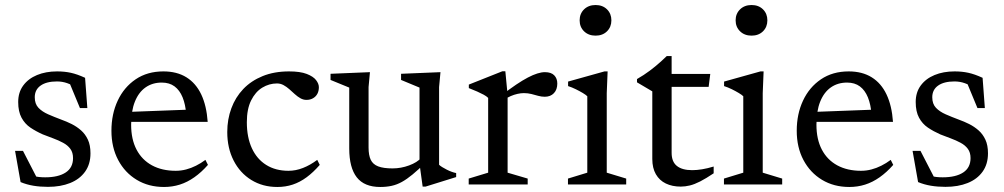

<svg xmlns="http://www.w3.org/2000/svg" viewBox="-20 -735 4000 765"><path d="M207.5 -450.5Q237 -450.5 262.2 -445Q287.5 -439.5 319 -425L328 -304.5H298.5L248 -426.5L289.5 -382.5Q268 -396.5 248.2 -403.5Q228.5 -410.5 207 -410.5Q165 -410.5 141.8 -394Q118.5 -377.5 118.5 -347.5Q118.5 -321 133.2 -305.5Q148 -290 172 -279.5Q196 -269 224 -258.5Q245 -251 265.5 -240.8Q286 -230.5 303 -215.5Q320 -200.5 330.2 -178.5Q340.5 -156.5 340.5 -124Q340.5 -81 319 -51Q297.5 -21 259.5 -5.8Q221.5 9.5 171 9.5Q140 9.5 113 5Q86 0.5 62 -9.5L40 -134H71.5L137 -7L76 -48Q95 -39.5 109 -35.2Q123 -31 135.2 -29.8Q147.5 -28.5 160 -28.5Q212.5 -28.5 241.8 -47.8Q271 -67 271 -105Q271 -127.5 260.2 -142Q249.5 -156.5 231.2 -166.2Q213 -176 191.8 -183.8Q170.5 -191.5 150.5 -199.5Q123.5 -211.5 101.2 -226.5Q79 -241.5 65.8 -266Q52.5 -290.5 52.5 -328.5Q52.5 -367 72.5 -394.2Q92.5 -421.5 127.5 -436Q162.5 -450.5 207.5 -450.5Z M631 -450.5Q685 -450.5 722.8 -427Q760.5 -403.5 781.8 -358.8Q803 -314 807.5 -249.5H488L488.5 -289L755 -299L722 -279.5Q719 -319 707.5 -347.2Q696 -375.5 675.5 -390.8Q655 -406 624.5 -406Q587.5 -406 560 -386.8Q532.5 -367.5 517.5 -330.2Q502.5 -293 502.5 -238Q502.5 -180 524 -139Q545.5 -98 585.5 -76.2Q625.5 -54.5 680 -54.5Q701.5 -54.5 721.5 -59.8Q741.5 -65 761 -74.8Q780.5 -84.5 798.5 -98L808.5 -78Q782.5 -48.5 754.5 -28.8Q726.5 -9 696.5 0.5Q666.5 10 633.5 10Q572 10 524.8 -18.5Q477.5 -47 450.8 -97.5Q424 -148 424 -214Q424 -280.5 449 -334Q474 -387.5 520.5 -419Q567 -450.5 631 -450.5Z M1131.5 -450.5Q1176 -450.5 1202 -440.5Q1228 -430.5 1239.2 -416Q1250.5 -401.5 1250.5 -387.5Q1250.5 -372.5 1244.5 -361.2Q1238.5 -350 1227.2 -343.5Q1216 -337 1201 -337Q1188.5 -337 1177 -343.5Q1165.5 -350 1154.5 -360Q1143.5 -370 1132.5 -379.8Q1121.5 -389.5 1109.5 -396Q1097.5 -402.5 1083.5 -402.5Q1052.5 -402.5 1025 -385.8Q997.5 -369 980.5 -334.8Q963.5 -300.5 963.5 -248Q963.5 -188 983.5 -144.5Q1003.5 -101 1040.8 -77.8Q1078 -54.5 1129.5 -54.5Q1158.5 -54.5 1187.2 -65.8Q1216 -77 1244 -98L1254 -78Q1228.5 -48.5 1201.8 -28.8Q1175 -9 1146.2 0.5Q1117.5 10 1085 10Q1026.5 10 981.2 -18Q936 -46 910.8 -95.5Q885.5 -145 885.5 -209Q885.5 -259.5 901.8 -303.5Q918 -347.5 949.2 -380.2Q980.5 -413 1026.5 -431.8Q1072.5 -450.5 1131.5 -450.5Z M1448.5 -147Q1448.5 -116.5 1457.2 -98.2Q1466 -80 1487 -72Q1508 -64 1544 -64Q1578 -64 1610.2 -76Q1642.5 -88 1658 -106L1675 -86.5Q1646.5 -58.5 1623.8 -39.8Q1601 -21 1581 -10Q1561 1 1540.2 5.5Q1519.5 10 1495 10Q1431.5 10 1401.5 -28.5Q1371.5 -67 1371.5 -143.5V-386L1297 -416.5V-441L1454 -447.5L1448.5 -388ZM1664 8.5 1651.5 -82.5V-386L1578 -416.5V-441L1735 -447.5L1729.5 -388V-78.5Q1734 -74 1742.2 -69Q1750.5 -64 1760.2 -59Q1770 -54 1779.8 -50.5Q1789.5 -47 1797.5 -45.5V-29.5L1675.5 8.5Z M2151 -447.5Q2176 -447.5 2188.2 -435Q2200.5 -422.5 2200.5 -402Q2200.5 -378 2187 -363.8Q2173.5 -349.5 2150.5 -349.5Q2137.5 -349.5 2124.2 -353.2Q2111 -357 2097 -360.5Q2083 -364 2067 -364Q2055.5 -364 2042 -361Q2028.5 -358 2015 -352.2Q2001.5 -346.5 1991 -338.5L1979 -356Q2011 -380.5 2036.5 -397.8Q2062 -415 2083 -426Q2104 -437 2120.8 -442.2Q2137.5 -447.5 2151 -447.5ZM2002.5 -356.5V-47L2082.5 -23.5V0H1847.5V-23.5L1925 -47V-345Q1918.5 -351.5 1907.5 -357.5Q1896.5 -363.5 1881.5 -370.2Q1866.5 -377 1848 -384V-398L1981.5 -451H1993.5Z M2353 -593Q2325 -593 2307.2 -610.2Q2289.5 -627.5 2289.5 -654Q2289.5 -680.5 2307.2 -697.8Q2325 -715 2353 -715Q2381 -715 2398.5 -697.8Q2416 -680.5 2416 -654Q2416 -627.5 2398.5 -610.2Q2381 -593 2353 -593ZM2401 -450.5 2397.5 -364V-47L2475 -23.5V0H2243V-23.5L2320 -47V-351.5Q2314.5 -357 2302 -364.5Q2289.5 -372 2274.2 -379.5Q2259 -387 2243.5 -392V-410L2388.5 -450.5Z M2656 -126Q2656 -90.5 2677 -73.8Q2698 -57 2738 -57Q2756 -57 2777.5 -60.5Q2799 -64 2823.5 -71.5V-44.5Q2793 -24 2770 -12.2Q2747 -0.5 2728.5 4Q2710 8.5 2692.5 8.5Q2658.5 8.5 2633 -3.8Q2607.5 -16 2593.2 -40.8Q2579 -65.5 2579 -101.5V-371L2518 -407V-420Q2532 -428 2544.5 -436.2Q2557 -444.5 2568.8 -453.2Q2580.5 -462 2591.5 -471Q2602.5 -480 2613.8 -490.2Q2625 -500.5 2636.5 -511.5H2656V-425ZM2626 -389 2626.5 -440.5H2810L2803.5 -389Z M2974.5 -593Q2946.5 -593 2928.8 -610.2Q2911 -627.5 2911 -654Q2911 -680.5 2928.8 -697.8Q2946.5 -715 2974.5 -715Q3002.5 -715 3020 -697.8Q3037.5 -680.5 3037.5 -654Q3037.5 -627.5 3020 -610.2Q3002.5 -593 2974.5 -593ZM3022.5 -450.5 3019 -364V-47L3096.5 -23.5V0H2864.5V-23.5L2941.5 -47V-351.5Q2936 -357 2923.5 -364.5Q2911 -372 2895.8 -379.5Q2880.5 -387 2865 -392V-410L3010 -450.5Z M3361.5 -450.5Q3415.5 -450.5 3453.2 -427Q3491 -403.5 3512.2 -358.8Q3533.5 -314 3538 -249.5H3218.5L3219 -289L3485.5 -299L3452.5 -279.5Q3449.5 -319 3438 -347.2Q3426.5 -375.5 3406 -390.8Q3385.5 -406 3355 -406Q3318 -406 3290.5 -386.8Q3263 -367.5 3248 -330.2Q3233 -293 3233 -238Q3233 -180 3254.5 -139Q3276 -98 3316 -76.2Q3356 -54.5 3410.5 -54.5Q3432 -54.5 3452 -59.8Q3472 -65 3491.5 -74.8Q3511 -84.5 3529 -98L3539 -78Q3513 -48.5 3485 -28.8Q3457 -9 3427 0.5Q3397 10 3364 10Q3302.5 10 3255.2 -18.5Q3208 -47 3181.2 -97.5Q3154.5 -148 3154.5 -214Q3154.5 -280.5 3179.5 -334Q3204.5 -387.5 3251 -419Q3297.5 -450.5 3361.5 -450.5Z M3783.5 -450.5Q3813 -450.5 3838.2 -445Q3863.5 -439.5 3895 -425L3904 -304.5H3874.5L3824 -426.5L3865.5 -382.5Q3844 -396.5 3824.2 -403.5Q3804.5 -410.5 3783 -410.5Q3741 -410.5 3717.8 -394Q3694.5 -377.5 3694.5 -347.5Q3694.5 -321 3709.2 -305.5Q3724 -290 3748 -279.5Q3772 -269 3800 -258.5Q3821 -251 3841.5 -240.8Q3862 -230.5 3879 -215.5Q3896 -200.5 3906.2 -178.5Q3916.5 -156.5 3916.5 -124Q3916.5 -81 3895 -51Q3873.5 -21 3835.5 -5.8Q3797.5 9.5 3747 9.5Q3716 9.5 3689 5Q3662 0.5 3638 -9.5L3616 -134H3647.5L3713 -7L3652 -48Q3671 -39.5 3685 -35.2Q3699 -31 3711.2 -29.8Q3723.5 -28.5 3736 -28.5Q3788.5 -28.5 3817.8 -47.8Q3847 -67 3847 -105Q3847 -127.5 3836.2 -142Q3825.5 -156.5 3807.2 -166.2Q3789 -176 3767.8 -183.8Q3746.5 -191.5 3726.5 -199.5Q3699.5 -211.5 3677.2 -226.5Q3655 -241.5 3641.8 -266Q3628.5 -290.5 3628.5 -328.5Q3628.5 -367 3648.5 -394.2Q3668.5 -421.5 3703.5 -436Q3738.5 -450.5 3783.5 -450.5Z"/></svg>

Font: Newsreader 16pt 16pt
Style: Regular
Weight: 400
Version: Version 1.003